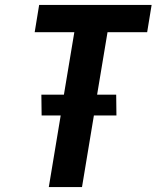

<svg xmlns="http://www.w3.org/2000/svg" viewBox="-20 -755 640 775"><path d="M177 0 225 -289H148L147 -373H238L280 -625H120L138 -735H592L574 -625H414L372 -373H449L450 -289H359L311 0Z"/></svg>

Font: Iosevka Aile Extrabold
Style: Italic
Weight: 800
Italic angle: -9°
Designer: Belleve Invis
Foundry: Belleve Invis
Version: Version 31.1.0; ttfautohint (v1.8.4)